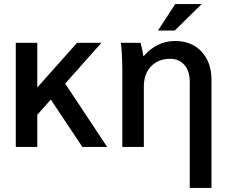

<svg xmlns="http://www.w3.org/2000/svg" viewBox="-20 -717 1099 937"><path d="M57 -508H162V-290L356 -508H475L298 -309L503 0H382L228 -231L162 -157V0H57Z M666 -508Q676 -471 680 -442Q745 -517 835 -517Q915 -517 963.5 -465Q1012 -413 1012 -328V200H906V-318Q906 -370 880 -400Q854 -430 810 -430Q753 -430 717.5 -393.5Q682 -357 682 -295V0H577V-360Q577 -453 570 -508ZM751 -568 835 -697H964L833 -568Z"/></svg>

Font: LT Superior Semi-bold
Style: Regular
Weight: 600
Designer: Daniel Lyons
Foundry: LyonsType
Version: Version 1.0